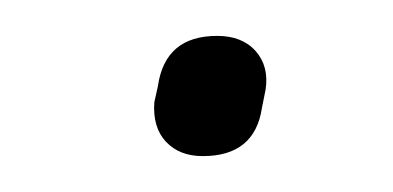

<svg xmlns="http://www.w3.org/2000/svg" viewBox="-20 -325 219 107"><path d="M93 -238Q80 -238 72.5 -246Q65 -254 66 -268L68 -277Q72 -305 101 -305Q115 -305 122.5 -296.5Q130 -288 128 -275L126 -265Q122 -238 93 -238Z"/></svg>

Font: Sofia Sans Condensed ExtraLight
Style: Italic
Weight: 250
Italic angle: -9°
Version: Version 4.100